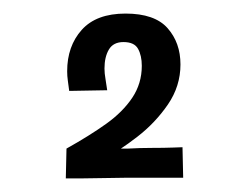

<svg xmlns="http://www.w3.org/2000/svg" viewBox="-20 -825 361 283"><path d="M132 -590 78 -606Q112 -625 136.5 -642.5Q161 -660 175 -681Q189 -702 189 -728Q189 -743 183.5 -753Q178 -763 162 -763Q147 -763 140.5 -752Q134 -741 134 -724Q134 -717 135.5 -708.5Q137 -700 138 -692L82 -691Q81 -699 80 -706Q79 -713 79 -720Q79 -757 100.5 -781Q122 -805 165 -805Q208 -805 227 -783.5Q246 -762 246 -730Q246 -698 227.5 -671Q209 -644 182.5 -623.5Q156 -603 132 -590ZM77 -562 78 -606Q80 -606 90 -606Q100 -606 114.5 -606Q129 -606 144 -606Q159 -606 169 -606Q186 -607 204 -607Q222 -607 235 -607.5Q248 -608 249 -608L250 -563Q245 -563 230 -563Q215 -563 197 -563Q179 -563 164 -563Q150 -563 131 -562.5Q112 -562 97 -562Q82 -562 77 -562Z"/></svg>

Font: Truculenta Medium
Style: Regular
Weight: 500
Version: Version 1.002